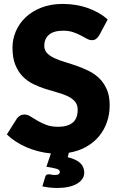

<svg xmlns="http://www.w3.org/2000/svg" viewBox="-20 -756 594 954"><path d="M473 -580.5Q465.5 -568.5 457.2 -562.5Q449 -556.5 436 -556.5Q424.5 -556.5 411.2 -563.8Q398 -571 381.2 -580Q364.5 -589 343 -596.2Q321.5 -603.5 294 -603.5Q246.5 -603.5 223.2 -583.2Q200 -563 200 -528.5Q200 -506.5 214 -492Q228 -477.5 250.8 -467Q273.5 -456.5 302.8 -447.8Q332 -439 362.5 -428.2Q393 -417.5 422.2 -403Q451.5 -388.5 474.2 -366Q497 -343.5 511 -311.2Q525 -279 525 -233.5Q525 -189 511.5 -149.8Q498 -110.5 472.2 -79.2Q446.5 -48 408.5 -26.5Q370.5 -5 322 3L316.5 25Q340.5 31 356.2 39Q372 47 381.2 56.8Q390.5 66.5 394.5 78Q398.5 89.5 398.5 102Q398.5 119.5 388.8 133.5Q379 147.5 361.5 157.5Q344 167.5 319.2 172.8Q294.5 178 264.5 178Q244 178 226.8 176Q209.5 174 190.5 170L204.5 123.5Q207.5 110 221.5 110Q229 110 236 111.8Q243 113.5 253.5 113.5Q266.5 113.5 272 109Q277.5 104.5 277.5 99Q277.5 88 262.2 83Q247 78 210.5 72.5L233 6.5Q202 3.5 171.2 -4.2Q140.5 -12 112 -24.2Q83.5 -36.5 58.5 -52.8Q33.5 -69 14 -88L64 -167Q70 -175.5 79.8 -181.2Q89.5 -187 101 -187Q116 -187 131.2 -177.5Q146.5 -168 165.8 -156.5Q185 -145 210 -135.5Q235 -126 269 -126Q315 -126 340.5 -146.2Q366 -166.5 366 -210.5Q366 -236 352 -252Q338 -268 315.2 -278.5Q292.5 -289 263.5 -297Q234.5 -305 204 -314.8Q173.5 -324.5 144.5 -338.8Q115.5 -353 92.8 -376.2Q70 -399.5 56 -434.2Q42 -469 42 -520Q42 -561 58.5 -600Q75 -639 107 -669.5Q139 -700 185.5 -718.2Q232 -736.5 292 -736.5Q325.5 -736.5 357.2 -731.2Q389 -726 417.5 -715.8Q446 -705.5 470.8 -691.2Q495.5 -677 515 -659Z"/></svg>

Font: Lato 2
Style: Regular
Weight: 900
Designer: Lukasz Dziedzic with Adam Twardoch and Botio Nikoltchev
Foundry: tyPoland Lukasz Dziedzic
Version: Version 2.015; 2015-08-06; http://www.latofonts.com/